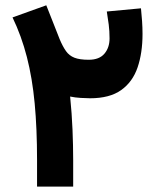

<svg xmlns="http://www.w3.org/2000/svg" viewBox="-20 -691 588 711"><path d="M502 -660.2Q504.4 -637.7 506.1 -613Q507.8 -588.4 507.8 -565.4Q507.8 -495.1 489.5 -441.4Q471.2 -387.7 428.7 -357.4Q386.2 -327.1 313.5 -327.1Q299.8 -327.1 279.1 -328.4Q258.3 -329.6 239.7 -333.5Q246.1 -270.5 248.5 -211.2Q251 -151.9 251 -97.2V0H117.2V-98.6Q117.2 -214.8 108.4 -308.3Q99.6 -401.9 79.6 -479.7Q59.6 -557.6 26.4 -626.5L151.4 -671.4Q166 -635.7 176.3 -608.4Q186.5 -581.1 200.7 -546.4Q212.4 -518.6 224.4 -501.7Q236.3 -484.9 255.6 -477.3Q274.9 -469.7 308.6 -469.7Q347.7 -469.7 366.7 -492.2Q385.7 -514.6 385.7 -548.8Q385.7 -575.7 382.6 -600.3Q379.4 -625 375.5 -648.4Z"/></svg>

Font: Vazirmatn RD ExtraBold
Style: Regular
Weight: 800
Designer: Saber Rastikerdar
Foundry: Saber Rastikerdar
Version: Version 32.102